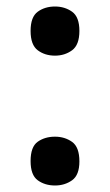

<svg xmlns="http://www.w3.org/2000/svg" viewBox="-20 -563 337 590"><path d="M149 -392Q118 -392 96 -408.5Q74 -425 74 -468Q74 -511 96 -527Q118 -543 149 -543Q179 -543 201.5 -527Q224 -511 224 -468Q224 -425 201.5 -408.5Q179 -392 149 -392ZM149 7Q118 7 96 -9Q74 -25 74 -68Q74 -112 96 -127.5Q118 -143 149 -143Q179 -143 201.5 -127Q224 -111 224 -67Q224 -25 201.5 -9Q179 7 149 7Z"/></svg>

Font: Noto Serif Vithkuqi SemiBold
Style: Regular
Weight: 600
Version: Version 1.005